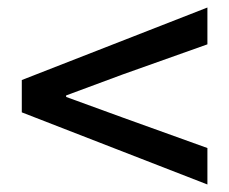

<svg xmlns="http://www.w3.org/2000/svg" viewBox="-20 -629 610 511"><path d="M532 -138V-235L307 -316L156 -371V-375L307 -431L532 -511V-609L38 -416V-330Z"/></svg>

Font: Noto Sans CJK JP Medium
Style: Regular
Weight: 500
Designer: Ryoko NISHIZUKA (kana & ideographs); Paul D. Hunt (Latin, Greek & Cyrillic); Wenlong ZHANG (bopomofo); Sandoll Communica
Foundry: Adobe Systems Incorporated
Version: Version 1.004;PS 1.004;hotconv 1.0.82;makeotf.lib2.5.63406